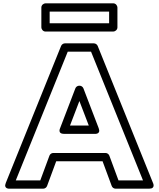

<svg xmlns="http://www.w3.org/2000/svg" viewBox="-20 -1111 957 1156"><path d="M279 -1041H637V-971H279ZM254 -1091C243.3 -1091 229 -1081.1 229 -1066V-946C229 -935.3 238.9 -921 254 -921H662C672.7 -921 687 -930.9 687 -946V-1066C687 -1076.7 677.1 -1091 662 -1091ZM528.1 -800 840.9 -25H693.4L638.4 -173.7C634.8 -183.4 625.2 -190 615 -190H301C290.6 -190 281.1 -183.3 277.6 -173.7L222.6 -25H75.1L387.9 -800ZM568.2 -834.4C564.7 -843.1 555.3 -850 545 -850H371C361.6 -850 351.7 -843.9 347.8 -834.4L14.8 -9.4C-0.4 28.2 38 25 38 25H240C250.2 25 259.8 18.4 263.4 8.7L318.4 -140H597.6L652.6 8.7C656.1 18.3 665.6 25 676 25H878C918.5 25 901.2 -9.4 901.2 -9.4ZM574.3 -338.9 482.3 -578.9C478.6 -588.6 468.9 -595 459 -595H457C446.6 -595 437.2 -588.2 433.7 -578.9L341.7 -338.9C341.7 -338.9 325.1 -305 365 -305H551C551 -305 588.6 -301.7 574.3 -338.9ZM514.6 -355H401.4L458 -502.8Z"/></svg>

Font: Hussar Ekologiczny
Style: Regular
Weight: 400
Foundry: Cannot Into Space Fonts
Version: Version 0.97